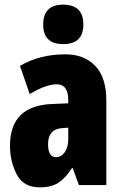

<svg xmlns="http://www.w3.org/2000/svg" viewBox="-20 -797 525 827"><path d="M166 -691Q166 -607 252 -607Q339 -607 339 -691Q339 -777 252 -777Q166 -777 166 -691ZM274 -198Q274 -163 259 -141.5Q244 -120 222 -120Q187 -120 187 -176Q187 -240 246 -245L274 -247ZM66 -513 108 -392Q179 -434 224 -434Q274 -434 274 -366V-352L204 -349Q23 -342 23 -169Q23 -102 52 -46Q81 10 151 10Q202 10 232.5 -10.5Q263 -31 290 -73H293L320 0H438V-363Q438 -464 390 -513.5Q342 -563 262 -563Q149 -563 66 -513Z"/></svg>

Font: Noto Sans Display Condensed Black
Style: Regular
Weight: 900
Width: 3
Designer: Monotype Design team
Foundry: Monotype Imaging Inc.
Version: 1.000